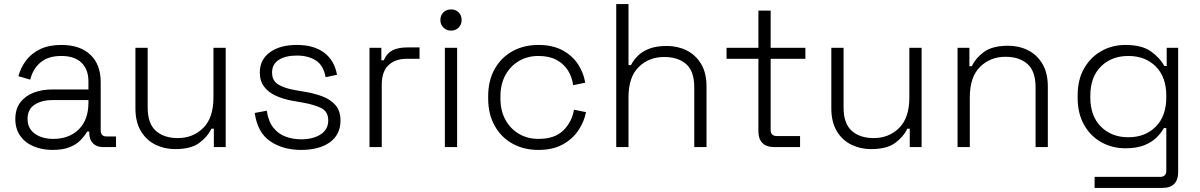

<svg xmlns="http://www.w3.org/2000/svg" viewBox="-20 -720 5876 940"><path d="M237 14Q186 14 144.5 -3.5Q103 -21 79 -55Q55 -89 55 -137Q55 -186 79 -218Q103 -250 144 -266Q185 -282 235 -282H413V-321Q413 -380 379 -413Q345 -446 280 -446Q216 -446 178.5 -414.5Q141 -383 128 -330L70 -347Q82 -390 108 -424.5Q134 -459 177 -479.5Q220 -500 280 -500Q372 -500 422.5 -452Q473 -404 473 -318V-82Q473 -52 501 -52H548V0H484Q453 0 435 -18.5Q417 -37 417 -69V-76H407Q394 -54 373.5 -33Q353 -12 320 1Q287 14 237 14ZM241 -40Q318 -40 365.5 -86.5Q413 -133 413 -218V-230H236Q184 -230 149.5 -207.5Q115 -185 115 -138Q115 -91 150.5 -65.5Q186 -40 241 -40Z M837 10Q785 10 740.5 -12Q696 -34 669.5 -78.5Q643 -123 643 -190V-486H703V-194Q703 -115 743 -79.5Q783 -44 850 -44Q925 -44 975 -93.5Q1025 -143 1025 -243V-486H1085V0H1027V-90H1015Q997 -51 956 -20.5Q915 10 837 10Z M1454 14Q1366 14 1303.5 -28Q1241 -70 1227 -167L1286 -178Q1294 -125 1318.5 -94.5Q1343 -64 1378.5 -51Q1414 -38 1454 -38Q1514 -38 1550.5 -62.5Q1587 -87 1587 -130Q1587 -174 1552.5 -191Q1518 -208 1461 -218L1415 -226Q1369 -234 1332 -250.5Q1295 -267 1273.5 -295Q1252 -323 1252 -365Q1252 -428 1301.5 -464Q1351 -500 1433 -500Q1516 -500 1566.5 -462.5Q1617 -425 1630 -354L1574 -342Q1564 -400 1526.5 -424Q1489 -448 1433 -448Q1378 -448 1345 -427Q1312 -406 1312 -365Q1312 -325 1342 -306.5Q1372 -288 1424 -279L1470 -271Q1520 -263 1560 -247.5Q1600 -232 1623.5 -204Q1647 -176 1647 -130Q1647 -61 1595 -23.5Q1543 14 1454 14Z M1789 0V-486H1847V-425H1859Q1873 -458 1900.5 -473Q1928 -488 1977 -488H2034V-432H1970Q1915 -432 1882 -401Q1849 -370 1849 -304V0Z M2158 0V-486H2218V0ZM2188 -570Q2166 -570 2151 -585Q2136 -600 2136 -622Q2136 -645 2151 -659.5Q2166 -674 2188 -674Q2211 -674 2225.5 -659.5Q2240 -645 2240 -622Q2240 -600 2225.5 -585Q2211 -570 2188 -570Z M2616 14Q2545 14 2489.5 -16.5Q2434 -47 2402 -104Q2370 -161 2370 -238V-248Q2370 -326 2402 -382.5Q2434 -439 2489.5 -469.5Q2545 -500 2616 -500Q2686 -500 2734.5 -473.5Q2783 -447 2810.5 -404.5Q2838 -362 2845 -315L2786 -303Q2781 -342 2761 -374.5Q2741 -407 2705 -426.5Q2669 -446 2616 -446Q2563 -446 2521 -421.5Q2479 -397 2454.5 -352.5Q2430 -308 2430 -247V-239Q2430 -178 2454.5 -133.5Q2479 -89 2521 -64.5Q2563 -40 2616 -40Q2696 -40 2738 -81.5Q2780 -123 2790 -183L2849 -171Q2840 -124 2811.5 -81.5Q2783 -39 2734.5 -12.5Q2686 14 2616 14Z M2997 0V-700H3057V-401H3069Q3081 -425 3102.5 -446.5Q3124 -468 3158.5 -481.5Q3193 -495 3245 -495Q3298 -495 3342 -473Q3386 -451 3412.5 -407Q3439 -363 3439 -296V0H3379V-292Q3379 -372 3339 -406.5Q3299 -441 3232 -441Q3157 -441 3107 -392Q3057 -343 3057 -243V0Z M3771 0Q3732 0 3712.5 -20Q3693 -40 3693 -76V-432H3537V-486H3693V-668H3753V-486H3923V-432H3753V-84Q3753 -54 3783 -54H3897V0Z M4244 10Q4192 10 4147.5 -12Q4103 -34 4076.5 -78.5Q4050 -123 4050 -190V-486H4110V-194Q4110 -115 4150 -79.5Q4190 -44 4257 -44Q4332 -44 4382 -93.5Q4432 -143 4432 -243V-486H4492V0H4434V-90H4422Q4404 -51 4363 -20.5Q4322 10 4244 10Z M4668 0V-486H4726V-396H4738Q4756 -435 4797 -465.5Q4838 -496 4916 -496Q4969 -496 5013 -474Q5057 -452 5083.5 -407.5Q5110 -363 5110 -296V0H5050V-292Q5050 -372 5010 -407Q4970 -442 4903 -442Q4828 -442 4778 -392.5Q4728 -343 4728 -243V0Z M5256 -241V-253Q5256 -330 5287.5 -385Q5319 -440 5372 -470Q5425 -500 5490 -500Q5570 -500 5614.5 -468.5Q5659 -437 5680 -397H5692V-486H5748V124Q5748 160 5729 180Q5710 200 5671 200H5339V146H5659Q5690 146 5690 116V-93H5678Q5665 -69 5641.5 -46Q5618 -23 5581 -8.5Q5544 6 5490 6Q5425 6 5371.5 -24Q5318 -54 5287 -109.5Q5256 -165 5256 -241ZM5504 -48Q5587 -48 5638.5 -100Q5690 -152 5690 -243V-251Q5690 -343 5638.5 -394.5Q5587 -446 5504 -446Q5422 -446 5370 -394.5Q5318 -343 5318 -251V-243Q5318 -152 5370 -100Q5422 -48 5504 -48Z"/></svg>

Font: Space Grotesk Light Light
Style: Regular
Weight: 300
Version: Version 2.000